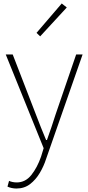

<svg xmlns="http://www.w3.org/2000/svg" viewBox="-20 -840 508 1104"><path d="M74 244Q61 244 47 241Q33 238 23 233L32 200Q40 204 52 206.5Q64 209 76 209Q126 209 160 166.5Q194 124 216 61L231 12L13 -527H53L186 -183Q199 -149 214.5 -109.5Q230 -70 245 -35H250Q263 -70 276 -109.5Q289 -149 300 -183L418 -527H455L245 74Q232 115 209 154Q186 193 153 218.5Q120 244 74 244ZM211 -631 190 -651 335 -820 364 -797Z"/></svg>

Font: Noto Sans TC
Style: Regular
Weight: 100
Designer: Ryoko NISHIZUKA 西塚涼子 (kana, bopomofo & ideographs); Paul D. Hunt (Latin, Greek & Cyrillic); Sandoll Communications 산돌커뮤니
Foundry: Adobe
Version: Version 2.004;hotconv 1.0.118;makeotfexe 2.5.65603